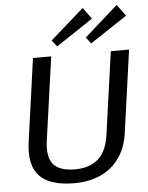

<svg xmlns="http://www.w3.org/2000/svg" viewBox="-62 -1001 814 1059"><g transform="rotate(-5 345.0 -471.5)"><path d="M307 8Q172 8 114.5 -52.5Q57 -113 75 -241L139 -700H240L175 -238Q163 -149 197 -108.5Q231 -68 317 -68Q481 -68 505 -238L570 -700H671L607 -241Q598 -179 572.5 -132.5Q547 -86 507.5 -54.5Q468 -23 417 -7.5Q366 8 307 8ZM482 -888 278 -752 250 -787 436 -951ZM671 -888 466 -752 439 -787 624 -951Z"/></g></svg>

Font: Pathway Extreme 28pt Medium
Style: Italic
Weight: 500
Italic angle: -8°
Designer: Eduardo Rodriguez Tunni
Foundry: Eduardo Rodriguez Tunni
Version: Version 1.001;gftools[0.9.26]